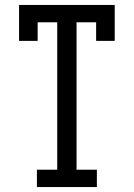

<svg xmlns="http://www.w3.org/2000/svg" viewBox="-20 -755 540 775"><path d="M129 0V-70H211V-665H132V-590H57V-735H443V-590H368V-665H289V-70H371V0Z"/></svg>

Font: Iosevka Slab
Style: Regular
Weight: 400
Monospace: yes
Designer: Belleve Invis
Foundry: Belleve Invis
Version: Version 11.2.4; ttfautohint (v1.8.3)